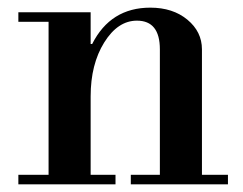

<svg xmlns="http://www.w3.org/2000/svg" viewBox="-20 -482 636 502"><path d="M28 -425V-450H217V-367H221Q269 -462 373 -462Q432 -462 470 -430.5Q508 -399 508 -353V-25H576V0H322V-25H398V-353Q398 -428 338 -428Q288 -428 252.5 -371Q217 -314 217 -230V-25H282V0H28V-25H107V-425Z"/></svg>

Font: Libre Bodoni
Style: Regular
Weight: 400
Designer: Pablo Impallari, Rodrigo Fuenzalida
Foundry: Pablo Impallari, Rodrigo Fuenzalida
Version: Version 1.001